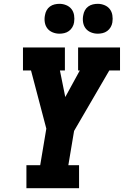

<svg xmlns="http://www.w3.org/2000/svg" viewBox="-20 -983 647 1003"><path d="M118 0V-120H190L222 -311L142 -615H100V-735H319V-615H293L321 -476L397 -615H388V-735H607V-615H551L367 -299L337 -120H393V0ZM491 -807Q472 -807 455 -814Q438 -821 427.5 -834.5Q417 -848 414 -866.5Q411 -885 415 -904Q417 -917 423.5 -929Q430 -941 441 -949Q452 -957 465 -960Q478 -963 491 -963Q509 -963 526 -956Q543 -949 553.5 -935.5Q564 -922 567 -903.5Q570 -885 567 -866Q565 -853 558 -841Q551 -829 540 -821Q529 -813 516 -810Q503 -807 491 -807ZM291 -807Q272 -807 255 -814Q238 -821 227.5 -834.5Q217 -848 214 -866.5Q211 -885 215 -904Q217 -917 223.5 -929Q230 -941 241 -949Q252 -957 265 -960Q278 -963 291 -963Q309 -963 326 -956Q343 -949 353.5 -935.5Q364 -922 367 -903.5Q370 -885 367 -866Q365 -853 358 -841Q351 -829 340 -821Q329 -813 316 -810Q303 -807 291 -807Z"/></svg>

Font: Iosevka Etoile Heavy Oblique
Style: Regular
Weight: 900
Italic angle: -9°
Designer: Belleve Invis
Foundry: Belleve Invis
Version: Version 15.5.2; ttfautohint (v1.8.4)